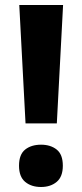

<svg xmlns="http://www.w3.org/2000/svg" viewBox="-20 -734 328 767"><path d="M207 -241H82L57 -714H232ZM56 -72Q56 -117 80.5 -136.5Q105 -156 144 -156Q182 -156 206.5 -136.5Q231 -117 231 -72Q231 -28 206.5 -7.5Q182 13 144 13Q105 13 80.5 -7.5Q56 -28 56 -72Z"/></svg>

Font: Noto Sans Khmer
Style: Bold
Weight: 700
Version: Version 2.003